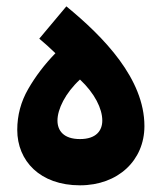

<svg xmlns="http://www.w3.org/2000/svg" viewBox="-20 -566 498 592"><path d="M226.6 5.4C344.2 5.4 425.3 -71.8 425.3 -177.2C425.3 -322.8 300.3 -451.7 184.6 -546.4L101.1 -446.8C118.2 -432.6 135.3 -417 150.9 -401.9C117.2 -367.2 89.4 -330.6 66.9 -291.5C44.4 -252.4 33.2 -210.4 33.2 -165.5C33.2 -69.8 103.5 5.4 226.6 5.4ZM226.6 -137.2C175.8 -137.2 157.2 -163.6 157.2 -194.3C157.2 -229.5 181.6 -279.3 226.6 -320.8C272 -278.3 295.4 -231 295.4 -194.3C295.4 -163.6 276.9 -137.2 226.6 -137.2Z"/></svg>

Font: Estedad Bold
Style: Regular
Weight: 700
Designer: Amin Abedi
Version: Version 7.3